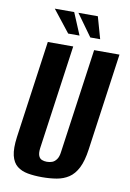

<svg xmlns="http://www.w3.org/2000/svg" viewBox="-86 -797 586 863"><g transform="rotate(10 207.5 -366.0)"><path d="M167.5 12Q131.7 12 102.6 6.8Q73.5 1.6 53.6 -14.1Q33.7 -29.8 26 -61.5Q18.4 -93.1 25.7 -146.8L88 -591H204L137 -114.4Q134.4 -92.5 139.1 -80.5Q143.7 -68.4 154.1 -64.1Q164.4 -59.9 177 -59.9Q190 -59.9 201.3 -64.1Q212.6 -68.4 221.2 -80.5Q229.8 -92.5 232.4 -114.4L299.4 -591H415.1L352.9 -147.5Q345.5 -93.8 329.2 -61.8Q312.8 -29.8 288.7 -14.1Q264.6 1.6 234 6.8Q203.4 12 167.5 12ZM317.6 -644.1H272.6L200.7 -744H289.4ZM223.4 -644.1H171.6L92.9 -744H181.5Z"/></g></svg>

Font: Alumni Sans Thin
Style: Italic
Weight: 100
Italic angle: -8°
Designer: Robert E. Leuschke
Foundry: Robert E. Leuschke
Version: Version 1.016